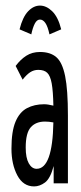

<svg xmlns="http://www.w3.org/2000/svg" viewBox="-20 -656 290 687"><path d="M102 11Q63 11 42 -28.5Q21 -68 21 -124Q21 -186 35.5 -220.5Q50 -255 76.5 -269Q103 -283 138 -283Q151 -283 171 -278Q170 -330 165 -357.5Q160 -385 149 -395.5Q138 -406 117 -406Q101 -406 88 -397.5Q75 -389 61 -371L36 -420Q53 -443 74 -456.5Q95 -470 123 -470Q160 -470 181.5 -451.5Q203 -433 213 -384Q223 -335 223 -243V0H172V-62Q160 -17 141 -3Q122 11 102 11ZM72 -128Q72 -91 83 -71.5Q94 -52 111 -52Q168 -52 171 -218Q155 -221 141 -221Q108 -221 90 -200.5Q72 -180 72 -128ZM92 -533 50 -551Q61 -595 80.5 -615.5Q100 -636 123 -636Q146 -636 167 -615.5Q188 -595 199 -551L157 -533Q151 -561 142.5 -573.5Q134 -586 123 -586Q112 -586 104.5 -571.5Q97 -557 92 -533Z"/></svg>

Font: Inconsolata UltraCondensed Medium
Style: Regular
Weight: 500
Width: 1
Monospace: yes
Designer: Raph Levien, Cyreal, Brenton Simpson
Foundry: Raph Levien, Cyreal, Google
Version: Version 3.001; ttfautohint (v1.8.2.53-6de2)